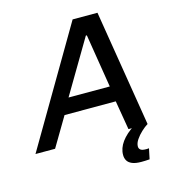

<svg xmlns="http://www.w3.org/2000/svg" viewBox="-156 -793 991 1097"><g transform="rotate(-15 339.5 -244.0)"><path d="M-29 0 375 -688H522L634 0H521L492 -172H189L87 0ZM237 -263H481L430 -579H424ZM544 200Q510 200 490 191.5Q470 183 461.5 168.5Q453 154 453 135Q453 95 480 58Q507 21 556 -10L634 0Q616 11 595.5 30Q575 49 561 70Q547 91 547 110Q547 122 556 129.5Q565 137 588 137Q591 137 595 137Q599 137 606 136L593 198Q581 199 568.5 199.5Q556 200 544 200Z"/></g></svg>

Font: Saira Thin Medium
Style: Italic
Weight: 500
Italic angle: -12°
Version: Version 1.101